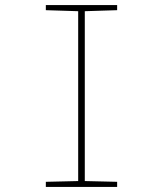

<svg xmlns="http://www.w3.org/2000/svg" viewBox="-20 -734 640 754"><path d="M160 -20 287 -23V-690L160 -694V-714H440V-694L313 -690V-23L440 -20V0H160Z"/></svg>

Font: Noto Sans Mono UI Thin
Style: Regular
Weight: 250
Monospace: yes
Designer: Monotype Design team
Foundry: Monotype Imaging Inc.
Version: Version 1.000